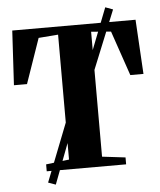

<svg xmlns="http://www.w3.org/2000/svg" viewBox="-59 -872 832 996"><g transform="rotate(-5 356.5 -374.0)"><path d="M270.5 -50.5V-701L168.5 -693L87.5 -459.5H19.5L35.5 -743H677.5L694 -459.5H625.5L545.5 -693L442.5 -701V-50.5L563.5 -36V0H150V-36ZM152 59 325.5 -383.5 364.5 -406 526.5 -821 566 -806.5 398.5 -394 358.5 -368.5 191 73Z"/></g></svg>

Font: Merriweather 96pt ExtraBold
Style: Regular
Weight: 800
Version: Version 2.100